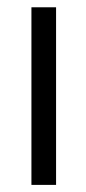

<svg xmlns="http://www.w3.org/2000/svg" viewBox="-20 -520 241 540"><path d="M68.4 0V-499.5H137.7V0Z"/></svg>

Font: Pontano Sans
Style: Regular
Weight: 400
Foundry: vernon adams
Version: 1.0